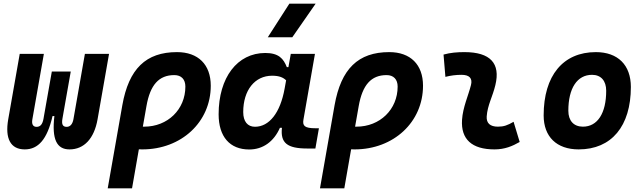

<svg xmlns="http://www.w3.org/2000/svg" viewBox="-20 -815 3556 1060"><path d="M363.8 9.8C444.3 9.8 500 -50.3 518.6 -156.2L582 -517.6H448.7L385.3 -156.2C380.4 -129.9 367.7 -114.7 348.1 -114.7C327.6 -114.7 318.8 -127 324.7 -159.7L330.6 -193.4L370.6 -419.9H266.1L222.7 -174.3L220.2 -159.7C214.4 -127 201.7 -114.7 181.6 -114.7C162.1 -114.7 153.8 -129.9 158.7 -156.2L222.2 -517.6H88.9L25.4 -156.2C6.8 -50.3 38.1 9.8 116.7 9.8C190.9 9.8 240.7 -45.4 270 -174.3H280.3C265.1 -45.4 293.5 9.8 363.8 9.8Z M957 -527.3C785.6 -527.3 690.9 -435.1 655.3 -233.9L574.7 224.6H709L746.6 9.3C752.9 9.8 759.3 9.8 765.6 9.8C981.4 9.8 1143.6 -141.1 1143.6 -341.8C1143.6 -458.5 1074.2 -527.3 957 -527.3ZM788.6 -229.5C809.1 -346.7 857.4 -400.4 942.4 -400.4C981 -400.4 1003.4 -377 1003.4 -336.9C1003.4 -210.9 905.8 -115.7 776.4 -115.7C773.9 -115.7 771 -115.7 768.6 -115.7Z M1572.3 -444.3H1563.5C1545.4 -490.7 1519 -522.5 1444.8 -522.5C1290 -522.5 1187 -387.2 1187 -184.1C1187 -60.5 1248.5 10.3 1356 10.3C1431.2 10.3 1491.7 -32.7 1525.4 -109.4H1536.6C1527.3 -25.9 1565.4 4.9 1676.8 4.9H1721.2L1740.7 -106.9H1722.2C1661.1 -106.9 1649.4 -120.6 1655.3 -154.8L1718.8 -517.6H1585.4ZM1482.4 -397C1522.5 -397 1543.9 -386.7 1559.6 -371.6L1551.3 -325.7C1527.3 -191.9 1466.3 -115.2 1387.7 -115.2C1346.7 -115.2 1322.8 -144.5 1322.8 -196.3C1322.8 -316.9 1386.7 -397 1482.4 -397ZM1458.5 -609.4H1593.8L1722.7 -794.9H1577.6Z M2128.9 -527.3C1957.5 -527.3 1862.8 -435.1 1827.1 -233.9L1746.6 224.6H1880.9L1918.5 9.3C1924.8 9.8 1931.2 9.8 1937.5 9.8C2153.3 9.8 2315.4 -141.1 2315.4 -341.8C2315.4 -458.5 2246.1 -527.3 2128.9 -527.3ZM1960.4 -229.5C1981 -346.7 2029.3 -400.4 2114.3 -400.4C2152.8 -400.4 2175.3 -377 2175.3 -336.9C2175.3 -210.9 2077.6 -115.7 1948.2 -115.7C1945.8 -115.7 1942.9 -115.7 1940.4 -115.7Z M2815.4 -142.6C2781.7 -123 2761.2 -115.7 2729 -115.7C2686 -115.7 2664.6 -134.8 2667 -172.4C2671.4 -234.9 2699.7 -281.2 2714.8 -345.2C2744.1 -465.3 2687 -527.3 2543.9 -527.3C2505.4 -527.3 2466.8 -524.4 2428.7 -513.7L2439 -390.6C2468.8 -398.4 2498.5 -401.9 2528.3 -401.9C2571.8 -401.9 2589.8 -382.3 2580.1 -345.2C2565.9 -288.1 2535.2 -222.7 2530.8 -153.3C2523.9 -46.4 2585 9.8 2710 9.8C2767.1 9.8 2809.1 -8.3 2849.1 -31.2Z M3174.8 9.8C3356 9.8 3462.9 -118.2 3462.9 -335C3462.9 -456.1 3391.1 -527.3 3269.5 -527.3C3088.4 -527.3 2981.4 -397.5 2981.4 -177.7C2981.4 -60.1 3053.2 9.8 3174.8 9.8ZM3198.2 -115.7C3147.5 -115.7 3117.7 -148.4 3117.7 -203.6C3117.7 -328.1 3166.5 -401.9 3248.5 -401.9C3297.9 -401.9 3326.7 -369.1 3326.7 -314C3326.7 -189.5 3278.8 -115.7 3198.2 -115.7Z"/></svg>

Font: Cascadia Mono NF
Style: Bold Italic
Weight: 700
Italic angle: -10°
Monospace: yes
Designer: Aaron Bell
Foundry: Saja Typeworks
Version: Version 2404.023